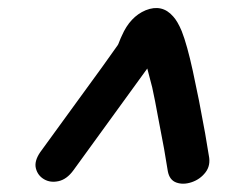

<svg xmlns="http://www.w3.org/2000/svg" viewBox="-20 -731 567 468"><path d="M389 -314Q393 -292 410 -286Q427 -280 447.5 -287Q468 -294 481 -311Q494 -328 489 -352Q487 -366 480 -406L465 -486L450 -558Q436 -622 423 -655Q413 -679 402 -691Q375 -722 335 -706Q297 -690 277 -644Q274 -638 271 -630Q268 -622 267 -621Q237 -578 174 -492L78 -360Q63 -338 67.5 -320.5Q72 -303 87.5 -294Q103 -285 123 -289.5Q143 -294 159 -316L339 -564L351 -518Q358 -486 365 -447L380 -368L389 -314Z"/></svg>

Font: Balsamiq Sans
Style: Italic
Weight: 400
Italic angle: -12°
Designer: Michael Angeles
Foundry: Balsamiq SRL
Version: Version 1.020; ttfautohint (v1.8.4.7-5d5b);gftools[0.9.26]